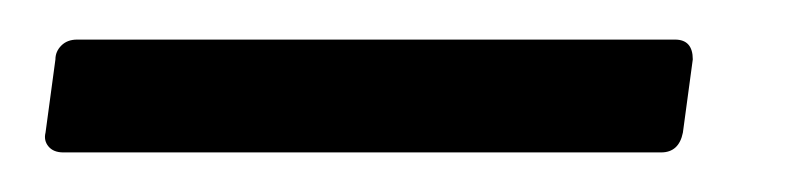

<svg xmlns="http://www.w3.org/2000/svg" viewBox="-20 -77 405 97"><path d="M3 -10 8 -47Q8 -51 11 -54Q14 -57 19 -57H321Q330 -57 330 -47L325 -10Q323 0 314 0H12Q7 0 4.5 -3Q2 -6 3 -10Z"/></svg>

Font: Barlow Condensed
Style: Italic
Weight: 400
Width: 3
Italic angle: -7°
Designer: Jeremy Tribby
Foundry: Tribby Type
Version: Version 1.408